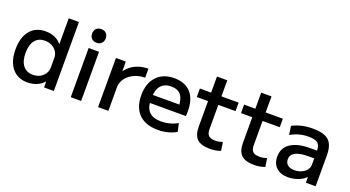

<svg xmlns="http://www.w3.org/2000/svg" viewBox="-52 -1319 3475 1909"><g transform="rotate(20 1685.5 -365.0)"><path d="M261 10Q157 10 98 -61.5Q39 -133 39 -260Q39 -387 98 -458.5Q157 -530 261 -530Q314 -530 357.5 -511.5Q401 -493 429 -458H431V-730H539V0H436L435 -62H433Q405 -28 359.5 -9Q314 10 261 10ZM285 -80Q328 -80 360.5 -97Q393 -114 412 -144Q431 -174 431 -211V-309Q431 -347 412 -376.5Q393 -406 360.5 -423Q328 -440 286 -440Q219 -440 182 -393.5Q145 -347 145 -260Q145 -174 182 -127Q219 -80 285 -80Z M718 0V-520H828V0ZM773 -596Q740 -596 720.5 -615.5Q701 -635 701 -668Q701 -701 720.5 -720.5Q740 -740 773 -740Q806 -740 825.5 -720.5Q845 -701 845 -668Q845 -635 825.5 -615.5Q806 -596 773 -596Z M1007 0V-520H1111L1112 -420H1114Q1139 -455 1174.5 -479.5Q1210 -504 1254.5 -517Q1299 -530 1347 -530V-435Q1283 -435 1230.5 -410Q1178 -385 1147 -343Q1116 -301 1116 -250V0Z M1641 10Q1511 10 1440.5 -60Q1370 -130 1370 -260Q1370 -386 1437.5 -458Q1505 -530 1623 -530Q1737 -530 1798.5 -462Q1860 -394 1860 -269Q1860 -256 1859.5 -240Q1859 -224 1858 -215H1430V-300H1776L1759 -274Q1759 -359 1725 -400.5Q1691 -442 1623 -442Q1551 -442 1513.5 -398Q1476 -354 1476 -270V-240Q1476 -161 1518 -120.5Q1560 -80 1642 -80Q1689 -80 1734 -92Q1779 -104 1816 -126L1835 -39Q1797 -16 1747 -3Q1697 10 1641 10Z M2193 10Q2099 10 2056.5 -30Q2014 -70 2014 -160V-430H1895V-520H2014V-690H2123V-520H2305V-430H2123V-175Q2123 -126 2144.5 -105.5Q2166 -85 2215 -85Q2235 -85 2253.5 -88.5Q2272 -92 2292 -99L2305 -9Q2276 1 2249.5 5.5Q2223 10 2193 10Z M2661 10Q2567 10 2524.5 -30Q2482 -70 2482 -160V-430H2363V-520H2482V-690H2591V-520H2773V-430H2591V-175Q2591 -126 2612.5 -105.5Q2634 -85 2683 -85Q2703 -85 2721.5 -88.5Q2740 -92 2760 -99L2773 -9Q2744 1 2717.5 5.5Q2691 10 2661 10Z M3017 10Q2939 10 2894 -32.5Q2849 -75 2849 -148Q2849 -239 2921 -288.5Q2993 -338 3126 -338H3201Q3201 -394 3172.5 -417Q3144 -440 3075 -440Q3025 -440 2979.5 -428Q2934 -416 2887 -389L2873 -481Q2921 -506 2973.5 -518Q3026 -530 3088 -530Q3168 -530 3216.5 -510Q3265 -490 3287 -445Q3309 -400 3309 -327V0H3206L3205 -60H3203Q3176 -29 3123.5 -9.5Q3071 10 3017 10ZM3055 -78Q3095 -78 3128.5 -93Q3162 -108 3181.5 -133Q3201 -158 3201 -189V-256H3141Q3049 -256 3003 -232Q2957 -208 2957 -159Q2957 -121 2982.5 -99.5Q3008 -78 3055 -78Z"/></g></svg>

Font: M PLUS 2 Medium
Style: Regular
Weight: 500
Designer: Coji Morishita
Foundry: UNDERFOREST DESIGN
Version: Version 1.001